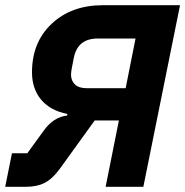

<svg xmlns="http://www.w3.org/2000/svg" viewBox="-20 -718 712 738"><path d="M0 0 26 -129H85L149 -217Q186 -268 238 -274L239 -280Q173 -293 138 -335Q103 -377 103 -440Q103 -556 179 -627Q255 -698 375 -698H672L531 0H386L437 -255H344L209 -68Q181 -30 151.5 -15Q122 0 80 0ZM501 -570H356Q279 -570 264 -497Q253 -446 253 -431Q253 -408 268 -393.5Q283 -379 313 -379H463Z"/></svg>

Font: Aneliza
Style: Bold Italic
Weight: 700
Italic angle: -11.31°
Designer: Mike Abbink, Paul van der Laan, Pieter van Rosmalen
Foundry: Bold Monday
Version: Version 3.0